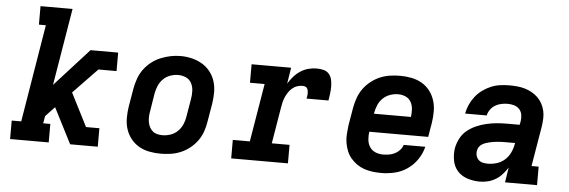

<svg xmlns="http://www.w3.org/2000/svg" viewBox="-48 -886 3097 1045"><g transform="rotate(5 1500.0 -363.5)"><path d="M33 0V-101H85L173 -634H135V-735H310L240 -314L427 -520H578V-419H479L347 -282L439 -101H512V0H361L262 -194L212 -141L205 -101H244V0Z M855 8Q824 8 793 2Q762 -4 736.5 -19Q711 -34 692.5 -57.5Q674 -81 665 -109.5Q656 -138 656 -169.5Q656 -201 661 -233L678 -333Q683 -360 692.5 -387Q702 -414 719 -437.5Q736 -461 759.5 -479.5Q783 -498 810 -509Q837 -520 864 -525.5Q891 -531 919 -531Q951 -531 981 -523.5Q1011 -516 1036.5 -501Q1062 -486 1080.5 -462.5Q1099 -439 1108 -410.5Q1117 -382 1117 -350.5Q1117 -319 1112 -287L1095 -187Q1091 -160 1081.5 -133Q1072 -106 1055 -82.5Q1038 -59 1014.5 -40.5Q991 -22 964.5 -11Q938 0 910 4Q882 8 855 8ZM857 -93Q879 -93 901 -100.5Q923 -108 939.5 -124Q956 -140 965.5 -161Q975 -182 978 -203L995 -303Q999 -326 998 -348.5Q997 -371 987 -390Q977 -409 957 -418Q937 -427 914 -427Q893 -427 871.5 -419.5Q850 -412 833.5 -396Q817 -380 808 -359Q799 -338 795 -317L779 -217Q776 -202 775.5 -187Q775 -172 777.5 -157.5Q780 -143 786.5 -130.5Q793 -118 803.5 -109Q814 -100 828 -96.5Q842 -93 857 -93Z M1241 0V-101H1334L1387 -419H1307V-520H1523L1509 -432Q1521 -452 1537 -470.5Q1553 -489 1573.5 -502.5Q1594 -516 1617 -522Q1640 -528 1662 -528Q1681 -528 1699.5 -523.5Q1718 -519 1729.5 -505.5Q1741 -492 1745 -474Q1749 -456 1749 -436.5Q1749 -417 1746.5 -398Q1744 -379 1741 -360H1621Q1623 -367 1624 -374.5Q1625 -382 1625 -389.5Q1625 -397 1623.5 -404.5Q1622 -412 1618 -417.5Q1614 -423 1607 -425Q1600 -427 1592 -427Q1578 -427 1563.5 -422Q1549 -417 1537 -406.5Q1525 -396 1516.5 -383Q1508 -370 1502 -356Q1496 -342 1492.5 -327.5Q1489 -313 1487 -299L1454 -101H1551V0Z M2061 8Q2037 8 2013 5Q1989 2 1967.5 -5.5Q1946 -13 1927.5 -26Q1909 -39 1894.5 -56Q1880 -73 1871.5 -94Q1863 -115 1859 -138Q1855 -161 1856.5 -185Q1858 -209 1861 -233L1878 -333Q1883 -360 1892.5 -387Q1902 -414 1919 -437.5Q1936 -461 1959.5 -479.5Q1983 -498 2009.5 -509Q2036 -520 2063.5 -524Q2091 -528 2118 -528Q2150 -528 2180.5 -522Q2211 -516 2237 -501Q2263 -486 2281 -462.5Q2299 -439 2308 -410.5Q2317 -382 2317 -350.5Q2317 -319 2312 -287L2299 -210H1977Q1974 -188 1976 -166.5Q1978 -145 1989 -127.5Q2000 -110 2019.5 -101.5Q2039 -93 2061 -93Q2077 -93 2093.5 -95.5Q2110 -98 2125.5 -105.5Q2141 -113 2153 -126Q2165 -139 2170 -155H2288Q2279 -118 2257 -85.5Q2235 -53 2203 -31Q2171 -9 2134 -0.5Q2097 8 2061 8ZM1994 -310H2196Q2199 -332 2197.5 -353.5Q2196 -375 2186 -392.5Q2176 -410 2157 -418.5Q2138 -427 2116 -427Q2095 -427 2073 -419.5Q2051 -412 2034 -396Q2017 -380 2008 -359Q1999 -338 1995 -317Z M2600 8Q2566 8 2533.5 -2Q2501 -12 2479 -35.5Q2457 -59 2450.5 -93Q2444 -127 2449 -161Q2454 -188 2467.5 -214.5Q2481 -241 2504 -259.5Q2527 -278 2553.5 -289.5Q2580 -301 2608 -307.5Q2636 -314 2663 -316.5Q2690 -319 2718 -319H2789L2793 -338Q2796 -356 2793 -374Q2790 -392 2778.5 -404.5Q2767 -417 2750 -422Q2733 -427 2715 -427Q2698 -427 2680.5 -423.5Q2663 -420 2647.5 -411Q2632 -402 2621 -387Q2610 -372 2606 -354H2488Q2493 -380 2503.5 -403.5Q2514 -427 2530.5 -448Q2547 -469 2569 -485Q2591 -501 2615 -511Q2639 -521 2664.5 -524.5Q2690 -528 2714 -528Q2736 -528 2758 -526Q2780 -524 2800 -518Q2820 -512 2838 -502Q2856 -492 2870.5 -478Q2885 -464 2895 -446Q2905 -428 2910 -407Q2915 -386 2914 -364.5Q2913 -343 2910 -321L2873 -101H2912V0H2737L2750 -82Q2738 -63 2722 -45Q2706 -27 2686 -15Q2666 -3 2644 2.5Q2622 8 2600 8ZM2635 -93Q2659 -93 2683.5 -100.5Q2708 -108 2727 -125Q2746 -142 2757 -165.5Q2768 -189 2772 -213L2773 -218H2718Q2707 -218 2696.5 -217.5Q2686 -217 2675.5 -216Q2665 -215 2654.5 -213.5Q2644 -212 2634 -209.5Q2624 -207 2613.5 -203.5Q2603 -200 2593.5 -194Q2584 -188 2577.5 -178.5Q2571 -169 2570 -158Q2567 -144 2571 -130.5Q2575 -117 2584.5 -108Q2594 -99 2607.5 -96Q2621 -93 2635 -93Z"/></g></svg>

Font: Iosevka Etoile Oblique
Style: Bold
Weight: 700
Italic angle: -9°
Designer: Belleve Invis
Foundry: Belleve Invis
Version: Version 15.5.2; ttfautohint (v1.8.4)